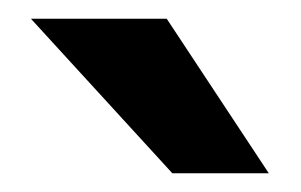

<svg xmlns="http://www.w3.org/2000/svg" viewBox="-20 -755 321 205"><path d="M158 -735 267 -570H164L13 -735Z"/></svg>

Font: Rosario Light
Style: Bold
Weight: 700
Version: Version 1.101; ttfautohint (v1.8.1.43-b0c9)